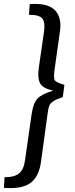

<svg xmlns="http://www.w3.org/2000/svg" viewBox="-44 -789 383 975"><path d="M103 -714 107 -768Q196 -775 233 -739Q270 -703 261 -634L233 -435Q227 -390 235 -380Q243 -370 283 -358L275 -296Q251 -287 243.5 -284Q236 -281 223.5 -272.5Q211 -264 206.5 -252.5Q202 -241 199 -221L164 34Q154 107 111.5 139.5Q69 172 -24 165L-21 111Q30 111 53.5 91Q77 71 83 25L117 -212Q125 -265 146 -288Q167 -311 226 -329Q176 -339 160.5 -364.5Q145 -390 154 -452L180 -631Q186 -677 170.5 -695.5Q155 -714 103 -714Z"/></svg>

Font: Exo 2.0
Style: Italic
Weight: 400
Italic angle: -8°
Designer: Natanael Gama
Version: Version 1.001;PS 001.001;hotconv 1.0.70;makeotf.lib2.5.58329